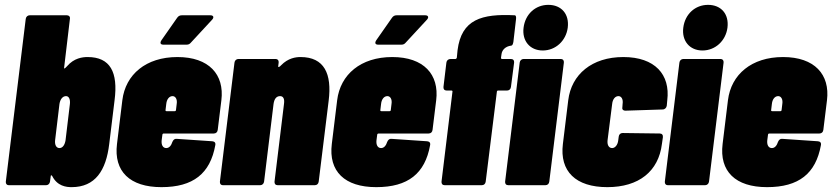

<svg xmlns="http://www.w3.org/2000/svg" viewBox="-20 -763 3429 791"><path d="M341 -528C320 -528 285 -524 256 -490C249 -482 243 -478 244 -483L268 -685C270 -694 264 -700 256 -700H102C94 -700 87 -694 86 -685L4 -15C3 -6 8 0 16 0H170C178 0 185 -6 186 -15L189 -37C189 -42 192 -42 195 -38C216 4 253 8 275 8C372 8 417 -60 430 -170L452 -350C467 -466 434 -528 341 -528ZM268 -335 250 -185C247 -166 238 -153 225 -153C212 -153 205 -166 207 -185L225 -335C228 -354 238 -367 252 -367C264 -367 270 -354 268 -335Z M847 -700H729C721 -700 715 -697 710 -690L645 -597C638 -586 641 -579 653 -579H749C757 -579 762 -582 767 -588L854 -682C863 -692 859 -700 847 -700ZM877 -228 892 -350C905 -456 841 -528 711 -528C581 -528 497 -456 484 -350L462 -170C448 -57 515 8 645 8C776 8 846 -48 867 -165C869 -175 864 -180 855 -181L708 -191C699 -192 694 -187 690 -178C686 -165 678 -153 665 -153C651 -153 644 -166 646 -185L649 -208C649 -211 652 -213 654 -213H861C870 -213 876 -219 877 -228ZM691 -367C703 -367 711 -354 708 -335L705 -310C705 -307 703 -305 700 -305H666C663 -305 661 -307 662 -310L665 -335C667 -354 677 -367 691 -367Z M1218 -528C1199 -528 1167 -524 1138 -494C1132 -487 1126 -485 1126 -489L1128 -505C1129 -514 1124 -520 1116 -520H962C954 -520 947 -514 946 -505L886 -15C885 -6 890 0 898 0H1052C1060 0 1067 -6 1068 -15L1107 -335C1110 -356 1119 -367 1134 -367C1147 -367 1153 -356 1150 -335L1111 -15C1110 -6 1115 0 1124 0H1277C1286 0 1292 -6 1293 -15L1334 -348C1348 -459 1316 -528 1218 -528Z M1732 -700H1614C1606 -700 1600 -697 1595 -690L1530 -597C1523 -586 1526 -579 1538 -579H1634C1642 -579 1647 -582 1652 -588L1739 -682C1748 -692 1744 -700 1732 -700ZM1762 -228 1777 -350C1790 -456 1726 -528 1596 -528C1466 -528 1382 -456 1369 -350L1347 -170C1333 -57 1400 8 1530 8C1661 8 1731 -48 1752 -165C1754 -175 1749 -180 1740 -181L1593 -191C1584 -192 1579 -187 1575 -178C1571 -165 1563 -153 1550 -153C1536 -153 1529 -166 1531 -185L1534 -208C1534 -211 1537 -213 1539 -213H1746C1755 -213 1761 -219 1762 -228ZM1576 -367C1588 -367 1596 -354 1593 -335L1590 -310C1590 -307 1588 -305 1585 -305H1551C1548 -305 1546 -307 1547 -310L1550 -335C1552 -354 1562 -367 1576 -367Z M2216 -555C2269 -555 2312 -595 2319 -649C2326 -705 2293 -743 2239 -743C2186 -743 2144 -705 2137 -649C2130 -595 2163 -555 2216 -555ZM2046 -539C2048 -557 2062 -572 2086 -575C2091 -575 2093 -581 2095 -590L2106 -685C2107 -694 2105 -700 2101 -700C1964 -707 1881 -683 1865 -556L1862 -525C1861 -522 1859 -520 1856 -520H1836C1827 -520 1820 -514 1819 -505L1807 -405C1806 -396 1811 -390 1820 -390H1840C1843 -390 1845 -388 1844 -385L1799 -15C1798 -6 1803 0 1812 0H1965C1974 0 1980 -6 1981 -15L2027 -385C2027 -388 2029 -390 2032 -390H2069C2078 -390 2084 -396 2085 -405L2098 -505C2099 -514 2094 -520 2085 -520H2048C2045 -520 2044 -522 2044 -525ZM2121 -505 2061 -15C2060 -6 2065 0 2074 0H2227C2236 0 2242 -6 2243 -15L2303 -505C2304 -514 2299 -520 2291 -520H2137C2129 -520 2122 -514 2121 -505Z M2482 8C2612 8 2693 -57 2707 -170L2711 -198C2712 -207 2707 -213 2698 -213L2545 -215C2536 -215 2530 -209 2529 -200L2527 -185C2525 -166 2514 -153 2502 -153C2488 -153 2481 -166 2483 -185L2502 -335C2504 -354 2514 -367 2528 -367C2540 -367 2548 -354 2545 -335L2544 -321C2542 -312 2548 -307 2556 -307L2710 -312C2719 -312 2726 -319 2727 -328L2729 -350C2742 -456 2678 -528 2548 -528C2418 -528 2334 -456 2321 -350L2299 -170C2285 -57 2352 8 2482 8Z M2874 -555C2927 -555 2970 -595 2977 -649C2984 -705 2951 -743 2897 -743C2844 -743 2802 -705 2795 -649C2788 -595 2821 -555 2874 -555ZM2731 0H2885C2893 0 2900 -6 2901 -15L2961 -505C2962 -514 2957 -520 2949 -520H2795C2787 -520 2780 -514 2779 -505L2719 -15C2718 -6 2723 0 2731 0Z M3372 -228 3387 -350C3400 -456 3336 -528 3206 -528C3076 -528 2992 -456 2979 -350L2957 -170C2943 -57 3010 8 3140 8C3271 8 3341 -48 3362 -165C3364 -175 3359 -180 3350 -181L3203 -191C3194 -192 3189 -187 3185 -178C3181 -165 3173 -153 3160 -153C3146 -153 3139 -166 3141 -185L3144 -208C3144 -211 3147 -213 3149 -213H3356C3365 -213 3371 -219 3372 -228ZM3186 -367C3198 -367 3206 -354 3203 -335L3200 -310C3200 -307 3198 -305 3195 -305H3161C3158 -305 3156 -307 3157 -310L3160 -335C3162 -354 3172 -367 3186 -367Z"/></svg>

Font: Barlow Condensed Black
Style: Italic
Weight: 900
Width: 3
Italic angle: -7°
Designer: Jeremy Tribby
Foundry: Tribby Type
Version: Version 1.422;hotconv 1.0.109;makeotfexe 2.5.65596